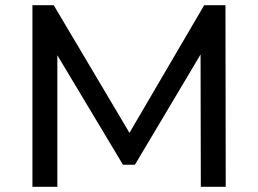

<svg xmlns="http://www.w3.org/2000/svg" viewBox="-20 -720 995 740"><path d="M754 0 753 -510 500 -85H454L201 -507V0H105V-700H187L479 -208L767 -700H849L850 0Z"/></svg>

Font: Idrija
Style: Regular
Weight: 500
Designer: Julieta Ulanovsky
Foundry: Julieta Ulanovsky
Version: Version 7.200